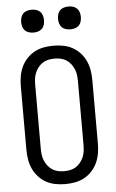

<svg xmlns="http://www.w3.org/2000/svg" viewBox="-62 -989 625 1038"><g transform="rotate(-5 250.0 -469.5)"><path d="M250 8Q223 8 196.5 3Q170 -2 147 -14.5Q124 -27 105.5 -47Q87 -67 76 -91Q65 -115 60.5 -141.5Q56 -168 56 -195V-540Q56 -567 60.5 -593.5Q65 -620 76 -644Q87 -668 105.5 -688Q124 -708 147 -720.5Q170 -733 196.5 -738Q223 -743 250 -743Q277 -743 303.5 -738Q330 -733 353 -720.5Q376 -708 394.5 -688Q413 -668 424 -644Q435 -620 439.5 -593.5Q444 -567 444 -540V-195Q444 -168 439.5 -141.5Q435 -115 424 -91Q413 -67 394.5 -47Q376 -27 353 -14.5Q330 -2 303.5 3Q277 8 250 8ZM250 -62Q267 -62 283.5 -65.5Q300 -69 314 -78Q328 -87 338.5 -100.5Q349 -114 355.5 -129.5Q362 -145 364 -161.5Q366 -178 366 -195V-540Q366 -557 364 -573.5Q362 -590 355.5 -605.5Q349 -621 338.5 -634.5Q328 -648 314 -657Q300 -666 283.5 -669.5Q267 -673 250 -673Q233 -673 216.5 -669.5Q200 -666 186 -657Q172 -648 161.5 -634.5Q151 -621 144.5 -605.5Q138 -590 136 -573.5Q134 -557 134 -540V-195Q134 -178 136 -161.5Q138 -145 144.5 -129.5Q151 -114 161.5 -100.5Q172 -87 186 -78Q200 -69 216.5 -65.5Q233 -62 250 -62ZM350 -823Q338 -823 325.5 -826.5Q313 -830 304 -839Q295 -848 291.5 -860.5Q288 -873 288 -885Q288 -897 291.5 -909.5Q295 -922 304 -931Q313 -940 325.5 -943.5Q338 -947 350 -947Q362 -947 374.5 -943.5Q387 -940 396 -931Q405 -922 408.5 -909.5Q412 -897 412 -885Q412 -873 408.5 -860.5Q405 -848 396 -839Q387 -830 374.5 -826.5Q362 -823 350 -823ZM150 -823Q138 -823 125.5 -826.5Q113 -830 104 -839Q95 -848 91.5 -860.5Q88 -873 88 -885Q88 -897 91.5 -909.5Q95 -922 104 -931Q113 -940 125.5 -943.5Q138 -947 150 -947Q162 -947 174.5 -943.5Q187 -940 196 -931Q205 -922 208.5 -909.5Q212 -897 212 -885Q212 -873 208.5 -860.5Q205 -848 196 -839Q187 -830 174.5 -826.5Q162 -823 150 -823Z"/></g></svg>

Font: Iosevka srxl
Style: Regular
Weight: 400
Monospace: yes
Designer: Belleve Invis
Foundry: Belleve Invis
Version: Version 33.0.1; ttfautohint (v1.8.3)